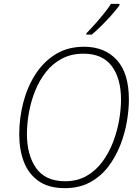

<svg xmlns="http://www.w3.org/2000/svg" viewBox="-20 -968 721 998"><path d="M317 10Q233 10 180.5 -27Q128 -64 104 -127Q80 -190 80 -269Q80 -354 101 -435Q122 -516 164 -581.5Q206 -647 269 -686Q332 -725 417 -725Q524 -725 587 -656.5Q650 -588 650 -450Q650 -398 639.5 -336Q629 -274 605 -213Q581 -152 542.5 -101.5Q504 -51 448 -20.5Q392 10 317 10ZM319 -26Q382 -26 430 -53.5Q478 -81 512 -127Q546 -173 567.5 -229Q589 -285 599 -342.5Q609 -400 609 -450Q609 -561 560.5 -625Q512 -689 414 -689Q351 -689 302.5 -663.5Q254 -638 219.5 -594.5Q185 -551 163 -496.5Q141 -442 130.5 -383.5Q120 -325 120 -271Q120 -162 168 -94Q216 -26 319 -26ZM429 -788V-795Q449 -815 473.5 -842.5Q498 -870 520.5 -898Q543 -926 557 -948H601V-940Q585 -918 561 -891Q537 -864 509.5 -836.5Q482 -809 457 -788Z"/></svg>

Font: Noto Sans Disp ExtLt
Style: Italic
Weight: 200
Italic angle: -12°
Designer: Monotype Design Team
Foundry: Monotype Imaging Inc.
Version: Version 2.000;GOOG;noto-source:20170915:90ef993387c0